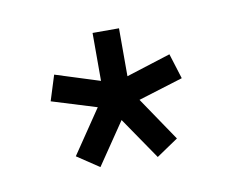

<svg xmlns="http://www.w3.org/2000/svg" viewBox="-40 -795 384 314"><g transform="rotate(-10 152.0 -638.0)"><path d="M260.7 -648.4 186.5 -625.5 235.8 -552.7 199.7 -528.3 151.9 -598.1 104.5 -528.3 67.9 -552.7 117.2 -625.5 43 -648.4 56.2 -690.4 129.9 -667V-746.6H173.8V-667L247.6 -690.4Z"/></g></svg>

Font: Qaz
Style: Regular
Weight: 400
Designer: GGBotNet
Foundry: f0n7
Version: 0.70